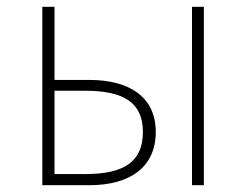

<svg xmlns="http://www.w3.org/2000/svg" viewBox="-20 -547 727 567"><path d="M105 0H243C366 0 440 -55 440 -157C440 -258 366 -311 243 -311H141V-527H105ZM141 -33V-279H232C347 -279 402 -243 402 -157C402 -70 347 -33 232 -33ZM547 0H582V-527H547Z"/></svg>

Font: Source Han Sans CN ExtraLight
Style: Regular
Weight: 250
Designer: Ryoko NISHIZUKA (kana & ideographs); Paul D. Hunt (Latin, Greek & Cyrillic); Wenlong ZHANG (bopomofo); Sandoll Communica
Foundry: Adobe Systems Incorporated
Version: Version 1.004;PS 1.004;hotconv 16.6.51;makeotf.lib2.5.65220